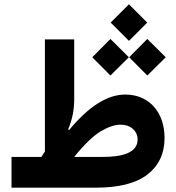

<svg xmlns="http://www.w3.org/2000/svg" viewBox="-20 -867 812 887"><path d="M575.7 -678.2 660.2 -762.7 575.7 -847.2 491.2 -762.7ZM660.6 -518.1 745.6 -602.5 660.6 -687 576.7 -602.5ZM490.2 -518.1 575.2 -602.5 490.2 -687 406.2 -602.5ZM33.2 -142.1V0H422.9C529.8 0 609.9 -20.5 662.1 -61.5C714.4 -102.5 740.2 -158.7 740.2 -230C740.2 -347.2 669.9 -430.2 558.6 -430.2C476.1 -430.2 389.6 -375.5 299.3 -266.1L294.9 -269.5C314.9 -317.9 322.8 -360.4 322.8 -409.7V-685.1H187.5V-167C182.1 -158.7 176.8 -151.4 171.4 -142.1ZM322.8 -142.1C369.6 -200.2 410.6 -239.3 445.3 -260.3C480 -280.8 510.3 -291 537.1 -291C560.1 -291 578.6 -284.7 593.8 -271.5C608.4 -258.3 615.7 -241.7 615.7 -222.7C615.7 -158.7 540 -142.1 455.1 -142.1Z"/></svg>

Font: Estedad Bold
Style: Regular
Weight: 700
Designer: Amin Abedi
Version: Version 7.3